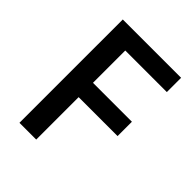

<svg xmlns="http://www.w3.org/2000/svg" viewBox="-203 -826 938 938"><g transform="rotate(45 266.0 -357.0)"><path d="M210 0H94.2V-713.9H497.1V-615.2H210V-392.1H479V-293H210Z"/></g></svg>

Font: f1_31487          
Style: Regular
Weight: 600
Foundry: Ascender Corporation
Version: Version 1.10